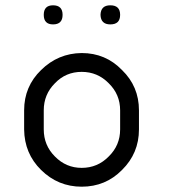

<svg xmlns="http://www.w3.org/2000/svg" viewBox="-20 -704 665 724"><path d="M504 -288C504 -348 482.7 -398.7 440 -440C398.7 -482.7 348 -504 288 -504C228.7 -503.3 177.7 -482 135 -440C92.3 -398.7 71 -348 71 -288V-254V-233V-216C71.7 -155.3 93 -104.3 135 -63C177.7 -21 228.7 0 288 0C348 0 398.7 -21 440 -63C482.7 -105 504 -156 504 -216ZM288 -433C328 -433 362 -418.7 390 -390C418.7 -362 433 -328 433 -288V-216C433 -176 418.7 -142 390 -114C362 -85.3 328 -71 288 -71C248.7 -71 215 -85.3 187 -114C159 -142 145 -176 145 -216V-288C145 -328 159 -362 187 -390C214.3 -418.7 248 -433 288 -433ZM180 -684C156.7 -684 145 -672 145 -648C145 -624 156.7 -612 180 -612C204 -612 216 -624 216 -648C216 -672 204 -684 180 -684ZM396 -684C372 -684 359.7 -672 359 -648C359.7 -624 372 -612 396 -612C420.7 -612 433 -624 433 -648C433 -672 420.7 -684 396 -684Z"/></svg>

Font: Semi-Coder
Style: Regular
Weight: 400
Version: 0.1000